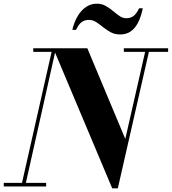

<svg xmlns="http://www.w3.org/2000/svg" viewBox="-58 -1012 932 1042"><path d="M551 10 231 -750H416L622 -258L734 -750H754.5L581.5 10ZM-37.5 0V-19.5H192.5V0ZM57 0 222 -730.5H122.5V-750H246L78 0ZM614 -730.5V-750H854.5V-730.5ZM594.5 -825Q565 -825 542.8 -837Q520.5 -849 501.5 -864.5Q482.5 -880 464.2 -892Q446 -904 424.5 -904Q401.5 -904 385.2 -892.2Q369 -880.5 354.5 -850H334.5Q344.5 -892.5 363.5 -924.5Q382.5 -956.5 409 -974.2Q435.5 -992 467.5 -992Q494 -992 515.5 -980Q537 -968 555.2 -952.5Q573.5 -937 590.8 -925Q608 -913 627 -913Q650 -913 666.5 -925.2Q683 -937.5 697 -967H717Q707 -919.5 690.5 -888Q674 -856.5 650.2 -840.8Q626.5 -825 594.5 -825Z"/></svg>

Font: Bodoni Moda
Style: Bold Italic
Weight: 700
Italic angle: -13°
Version: Version 2.004